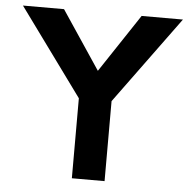

<svg xmlns="http://www.w3.org/2000/svg" viewBox="-51 -751 797 801"><g transform="rotate(5 347.5 -350.0)"><path d="M683 -700H510L348 -456L185 -700H13L279 -335V0H416V-335Z"/></g></svg>

Font: Goli SemiBold
Style: Regular
Weight: 600
Designer: jaikishan Patel
Foundry: MagicType
Version: Version 1.000;Glyphs 3.2 (3242)